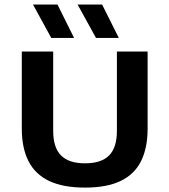

<svg xmlns="http://www.w3.org/2000/svg" viewBox="-20 -823 750 850"><path d="M356.5 7.5Q259 7.5 197.2 -22Q135.5 -51.5 106 -109.8Q76.5 -168 76.5 -254V-595H215.5V-243.5Q215.5 -169.5 250.2 -134.8Q285 -100 356.5 -100Q428.5 -100 463 -134.8Q497.5 -169.5 497.5 -243.5V-595H633.5V-254Q633.5 -168 604.5 -109.8Q575.5 -51.5 514.2 -22Q453 7.5 356.5 7.5ZM405 -655 323.5 -803H432L506 -655ZM207 -655 126 -803H234.5L308 -655Z"/></svg>

Font: Encode Sans SC SemiExpanded SemiBold
Style: Regular
Weight: 600
Width: 6
Designer: Multiple Designers
Foundry: Impallari Type
Version: Version 3.002